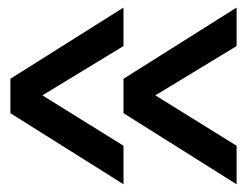

<svg xmlns="http://www.w3.org/2000/svg" viewBox="-20 -532 662 504"><path d="M601.1 -411.1 387.7 -281.7 601.1 -149.4V-48.3L304.2 -234.9V-325.2L601.1 -512.2ZM304.2 -411.1 91.3 -281.7 304.2 -149.4V-48.3L7.3 -234.9V-325.2L304.2 -512.2Z"/></svg>

Font: Dhyana
Style: Regular
Weight: 400
Foundry: Vernon Adams
Version: Version 1.002; ttfautohint (v0.8.51-6076)